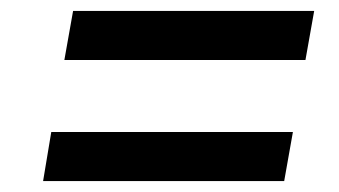

<svg xmlns="http://www.w3.org/2000/svg" viewBox="-20 -510 622 352"><path d="M59 -178 74 -268H517L501 -178ZM98 -400 114 -490H556L540 -400Z"/></svg>

Font: Celebes SemiBold
Style: Italic
Weight: 600
Italic angle: -10°
Designer: Anugrah Pasau
Foundry: Lafontype
Version: Version 1.000; ttfautohint (v1.8.4)